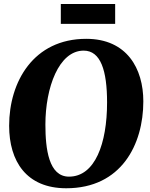

<svg xmlns="http://www.w3.org/2000/svg" viewBox="-20 -956 772 985"><path d="M26.9 -311C26.9 -128.9 115.2 9.8 319.8 9.8C602.5 9.8 715.3 -214.8 715.3 -436C715.3 -604.5 630.9 -756.8 422.4 -756.8C151.9 -756.8 26.9 -536.6 26.9 -311ZM334 -49.8C230 -49.8 212.9 -191.4 212.9 -316.9C212.9 -506.3 281.7 -696.3 409.2 -696.3C496.6 -696.3 529.3 -594.2 529.3 -430.2C529.3 -220.2 467.8 -49.8 334 -49.8ZM292 -833.5H570.8V-935.5H292Z"/></svg>

Font: Merriweather
Style: Heavy Italic
Weight: 900
Italic angle: -7.5°
Designer: Eben Sorkin
Foundry: Eben Sorkin
Version: Version 1.001